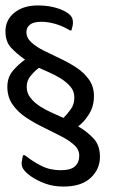

<svg xmlns="http://www.w3.org/2000/svg" viewBox="-20 -587 461 705"><path d="M267 -123Q301 -103 324 -78Q347 -53 347 -11Q347 34 313 66Q279 98 213 98Q177 98 147.5 87.5Q118 77 96 62Q75 48 65.5 33.5Q56 19 61 1L63 -11Q65 -22 74 -15Q99 5 131 21.5Q163 38 203 38Q240 38 255.5 23.5Q271 9 271 -15Q271 -38 252 -55Q233 -72 203 -87.5Q173 -103 139 -119.5Q105 -136 75 -156Q45 -176 26 -203.5Q7 -231 7 -268Q7 -304 28.5 -328.5Q50 -353 72 -368Q42 -389 21 -411.5Q0 -434 0 -472Q0 -514 33 -540.5Q66 -567 118 -567Q149 -567 173 -561.5Q197 -556 213 -548Q236 -537 243 -524.5Q250 -512 247 -494L244 -482Q243 -475 241 -475Q235 -475 231 -479Q206 -493 180.5 -500Q155 -507 132 -507Q103 -507 90 -496.5Q77 -486 77 -469Q77 -448 95 -431.5Q113 -415 141 -401Q169 -387 201 -372Q233 -357 261 -338.5Q289 -320 307 -294.5Q325 -269 325 -234Q325 -197 307 -168Q289 -139 267 -123ZM213 -154Q227 -168 240 -186Q253 -204 253 -229Q253 -252 239 -268.5Q225 -285 204.5 -298Q184 -311 162 -320.5Q140 -330 123 -338Q107 -326 92.5 -308.5Q78 -291 78 -268Q78 -245 92.5 -227Q107 -209 128.5 -195.5Q150 -182 173 -172Q196 -162 213 -154Z"/></svg>

Font: Zain
Style: Italic
Weight: 400
Italic angle: -10°
Designer: Zain,Boutros
Foundry: Mobile Telecommunications Company (Zain), 2024
Version: Version 1.51; ttfautohint (v1.8.4)